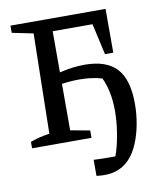

<svg xmlns="http://www.w3.org/2000/svg" viewBox="-92 -725 851 1002"><g transform="rotate(-10 333.5 -223.5)"><path d="M32 0V-34Q59 -44 84 -50Q109 -56 134 -59L144 -589L32 -612V-650H536V-418H492L455 -583H244V-365Q281 -374 314 -378Q347 -382 377 -382Q492 -382 546.5 -323.5Q601 -265 601 -136Q601 -81 591 -27.5Q581 26 563 69Q508 203 381 203Q360 203 338 200V115Q358 116 377.5 116.5Q397 117 416 117Q425 117 434.5 117Q444 117 453 117Q470 71 481 6.5Q492 -58 492 -118Q492 -172 482.5 -217Q473 -262 457 -295Q430 -303 400.5 -307Q371 -311 336 -311Q291 -311 244 -304V-58L347 -39V0Z"/></g></svg>

Font: Piazzolla SC Medium
Style: Regular
Weight: 500
Designer: Juan Pablo del Peral
Foundry: Huerta Tipografica
Version: Version 1.330